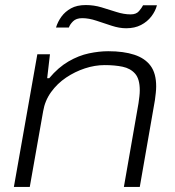

<svg xmlns="http://www.w3.org/2000/svg" viewBox="-20 -741 694 761"><path d="M35 0 128 -526H178L167 -431H175Q211 -474 251.5 -497.5Q292 -521 332.5 -529.5Q373 -538 409 -538Q470 -538 512.5 -524Q555 -510 577 -480Q599 -450 599 -399Q599 -387 597.5 -373Q596 -359 594 -344L534 0H471L529 -332Q531 -346 532.5 -359Q534 -372 534 -383Q534 -428 515.5 -449Q497 -470 466 -476.5Q435 -483 395 -483Q356 -483 316.5 -470Q277 -457 242 -433.5Q207 -410 182.5 -376Q158 -342 151 -300L98 0ZM202 -632Q209 -655 223.5 -675Q238 -695 261.5 -708Q285 -721 320 -721Q352 -721 382 -712Q412 -703 441.5 -693.5Q471 -684 498 -684Q520 -684 531 -697Q542 -710 547 -720H602Q596 -697 580 -676Q564 -655 539 -642Q514 -629 480 -629Q453 -629 422.5 -639Q392 -649 362 -659Q332 -669 306 -669Q282 -669 269.5 -656.5Q257 -644 253 -632Z"/></svg>

Font: Archivo Expanded ExtraLight
Style: Italic
Weight: 250
Width: 7
Italic angle: -10°
Designer: Hector Gatti
Foundry: Omnibus-Type
Version: Version 2.001